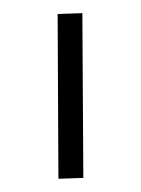

<svg xmlns="http://www.w3.org/2000/svg" viewBox="-136 -892 791 1080"><g transform="rotate(-15 260.0 -352.0)"><path d="M310 -816 445.6 -784.8 211 111.8 74.4 80.2Z"/></g></svg>

Font: Firava
Style: Regular
Weight: 400
Designer: Carrois Corporate & Edenspiekermann AG
Foundry: Greg Finn Gibson
Version: Version 5.000